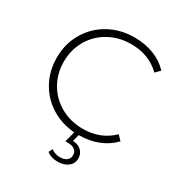

<svg xmlns="http://www.w3.org/2000/svg" viewBox="-210 -850 1136 1211"><g transform="rotate(30 358.0 -244.0)"><path d="M307 192 321 164Q348 185 386 185Q416 185 434 171Q452 157 452 132Q452 109 435 95Q418 81 386 81H366L386 4Q291 -3 215.5 -50.5Q140 -98 97.5 -176Q55 -254 55 -350Q55 -451 102.5 -532Q150 -613 232.5 -659Q315 -705 418 -705Q494 -705 558 -680.5Q622 -656 667 -608L635 -575Q551 -658 420 -658Q332 -658 260 -618Q188 -578 147 -507.5Q106 -437 106 -350Q106 -263 147 -192.5Q188 -122 260 -82Q332 -42 420 -42Q550 -42 635 -126L667 -93Q622 -45 558 -20Q494 5 419 5L406 54Q446 57 468.5 78.5Q491 100 491 134Q491 172 461.5 194.5Q432 217 386 217Q339 217 307 192Z"/></g></svg>

Font: Goldbeck Next Light
Style: Regular
Weight: 300
Designer: Julieta Ulanovsky
Foundry: Julieta Ulanovsky
Version: Version 7.200